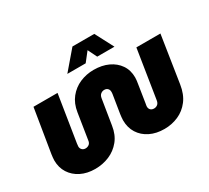

<svg xmlns="http://www.w3.org/2000/svg" viewBox="-142 -951 1299 1196"><g transform="rotate(-30 507.0 -353.0)"><path d="M233 13Q175 13 131 -9Q87 -31 62 -70Q37 -109 37 -161Q37 -172 38.5 -182.5Q40 -193 41 -203L92 -515H265L212 -181Q210 -168 210 -161Q210 -147 219.5 -137.5Q229 -128 244 -128Q258 -128 269.5 -136.5Q281 -145 283 -164L312 -348Q321 -407 353 -447Q385 -487 431.5 -507Q478 -527 531 -527Q590 -527 635 -506Q680 -485 706 -447Q732 -409 732 -357Q732 -347 730.5 -335Q729 -323 727 -311L707 -183Q706 -178 705 -172.5Q704 -167 704 -163Q704 -148 713 -139Q722 -130 738 -130Q752 -130 763 -138.5Q774 -147 777 -166L832 -515H1005L953 -179Q943 -113 910.5 -70.5Q878 -28 831 -7.5Q784 13 731 13Q672 13 627.5 -9Q583 -31 558 -70.5Q533 -110 533 -163Q533 -174 534.5 -185.5Q536 -197 537 -206L558 -337Q559 -342 559 -346.5Q559 -351 559 -354Q559 -368 550 -377Q541 -386 526 -386Q512 -386 500.5 -377Q489 -368 486 -349L457 -169Q448 -108 415 -67.5Q382 -27 334.5 -7Q287 13 233 13ZM377 -587 490 -719H647L716 -587H592L560 -652L509 -587Z"/></g></svg>

Font: MuseoModerno Thin ExtraBold
Style: Italic
Weight: 800
Italic angle: -9°
Version: Version 1.003